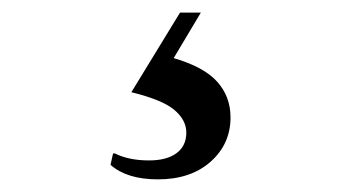

<svg xmlns="http://www.w3.org/2000/svg" viewBox="-20 -44 540 304"><path d="M230 240Q181 240 155 217L159 199H162Q184 210 216 210Q244 210 259.5 198.5Q275 187 275 166Q275 146 256 130Q237 114 188 102L265 -24H298L255 48Q303 62 324 85.5Q345 109 345 142Q345 184 313.5 212Q282 240 230 240Z"/></svg>

Font: Spectral SC
Style: Bold Italic
Weight: 700
Italic angle: -10°
Designer: Jean-Baptiste Levee
Foundry: Production Type
Version: Version 2.001